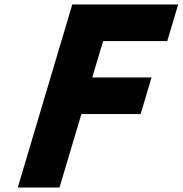

<svg xmlns="http://www.w3.org/2000/svg" viewBox="-20 -845 823 865"><path d="M782.7 -825H305.7L60 0H248L346.6 -331H613.6L662.7 -496H395.7L444.5 -660H733.5Z"/></svg>

Font: Hussar
Style: BdOblThree
Weight: 700
Foundry: Cannot Into Space Fonts
Version: Version 2.00